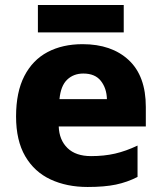

<svg xmlns="http://www.w3.org/2000/svg" viewBox="-20 -735 643 765"><path d="M309 -559Q425 -559 493 -495.5Q561 -432 561 -309V-231H214Q216 -177 249 -145Q282 -113 343 -113Q395 -113 438.5 -123Q482 -133 528 -155V-30Q487 -9 441.5 0.5Q396 10 329 10Q246 10 181.5 -20Q117 -50 80.5 -112.5Q44 -175 44 -271Q44 -368 77 -432Q110 -496 169.5 -527.5Q229 -559 309 -559ZM312 -442Q273 -442 247.5 -417.5Q222 -393 217 -340H406Q405 -383 382 -412.5Q359 -442 312 -442ZM473 -715V-606H131V-715Z"/></svg>

Font: Noto Sans Malayalam ExtraBold
Style: Regular
Weight: 800
Designer: Jelle Bosma - Monotype Design Team
Foundry: Monotype Imaging Inc.
Version: Version 2.104; ttfautohint (v1.8.4.7-5d5b)